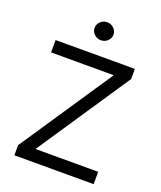

<svg xmlns="http://www.w3.org/2000/svg" viewBox="-166 -1036 957 1141"><g transform="rotate(20 312.5 -466.0)"><path d="M312.5 -818.2Q288 -818.2 270.4 -834.9Q252.8 -851.6 252.8 -875Q252.8 -898.4 270.4 -915.1Q288 -931.8 312.5 -931.8Q337 -931.8 354.6 -915.1Q372.2 -898.4 372.2 -875Q372.2 -851.6 354.6 -834.9Q337 -818.2 312.5 -818.2ZM565.3 0H63.9V-63.9L456 -649.1H59.7V-727.3H561.1V-663.4L169 -78.1H565.3Z"/></g></svg>

Font: Linik Sans
Style: Regular
Weight: 400
Designer: Rasmus Andersson (font), Marc Monis (original base), Kil Hyung-jin (Pretendard portions), Cristiano Sobral (main changes
Foundry: rsms
Version: Version 3.018;May 31, 2022;FontCreator 14.0.0.2814 64-bit; t